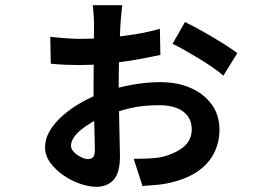

<svg xmlns="http://www.w3.org/2000/svg" viewBox="-20 -655 1040 741"><path d="M452 -635Q451 -628 449.5 -614.5Q448 -601 447 -587.5Q446 -574 445 -564Q444 -542 442.5 -511.5Q441 -481 440 -447.5Q439 -414 438.5 -380.5Q438 -347 438 -317Q438 -284 439 -245Q440 -206 440.5 -169Q441 -132 442 -101Q443 -70 443 -53Q443 13 418 39.5Q393 66 352 66Q324 66 290 54.5Q256 43 225.5 22Q195 1 174.5 -26.5Q154 -54 154 -86Q154 -120 173 -151.5Q192 -183 224.5 -211Q257 -239 296.5 -261Q336 -283 377 -298Q430 -317 487.5 -327.5Q545 -338 598 -338Q665 -338 716 -315.5Q767 -293 797 -252Q827 -211 827 -154Q827 -106 806 -64Q785 -22 740.5 8Q696 38 624 53Q598 58 572.5 59.5Q547 61 530 63L496 -42Q522 -42 546.5 -43Q571 -44 593 -47Q644 -56 682 -83Q720 -110 720 -156Q720 -186 704.5 -207Q689 -228 661 -238.5Q633 -249 596 -249Q529 -249 480 -237Q431 -225 386 -207Q359 -197 335.5 -183.5Q312 -170 293.5 -155Q275 -140 264.5 -124Q254 -108 254 -92Q254 -83 260.5 -74Q267 -65 277.5 -57.5Q288 -50 299.5 -45.5Q311 -41 319 -41Q333 -41 339.5 -49Q346 -57 346 -75Q346 -97 345 -134.5Q344 -172 342.5 -219Q341 -266 341 -314Q341 -348 341.5 -385.5Q342 -423 342 -459Q342 -495 342.5 -522.5Q343 -550 343 -565Q343 -574 342 -588Q341 -602 340 -615.5Q339 -629 338 -635ZM694 -570Q725 -555 764 -533Q803 -511 839 -488.5Q875 -466 896 -450L842 -363Q828 -376 803.5 -393Q779 -410 749.5 -428Q720 -446 692.5 -461.5Q665 -477 646 -486ZM174 -513Q209 -509 239.5 -507Q270 -505 290 -505Q338 -505 392.5 -509.5Q447 -514 500 -522.5Q553 -531 597 -544L599 -443Q575 -438 540 -431Q505 -424 463.5 -418Q422 -412 377.5 -408Q333 -404 290 -404Q259 -404 234 -405Q209 -406 176 -409Z"/></svg>

Font: Noto Sans KR SemiBold
Style: Regular
Weight: 600
Designer: Ryoko NISHIZUKA  (kana, bopomofo & ideographs); Paul D. Hunt (Latin, Greek & Cyrillic); Sandoll Communications , Soo-you
Foundry: Adobe
Version: Version 2.004-H2;hotconv 1.0.118;makeotfexe 2.5.65603